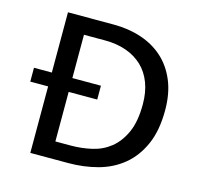

<svg xmlns="http://www.w3.org/2000/svg" viewBox="-95 -731 861 831"><g transform="rotate(15 336.0 -315.0)"><path d="M315 -630Q382 -630 439 -611Q496 -592 537.5 -554.5Q579 -517 602.5 -460.5Q626 -404 626 -329Q626 -238 598 -175Q570 -112 522.5 -73Q475 -34 412.5 -17Q350 0 280 0H110V-298H30V-360H110V-630ZM330 -360V-298H202V-76H271Q319 -76 365 -86.5Q411 -97 446.5 -125.5Q482 -154 504 -203Q526 -252 526 -329Q526 -383 510 -425Q494 -467 464 -495.5Q434 -524 391.5 -539Q349 -554 297 -554H202V-360Z"/></g></svg>

Font: Mukta Malar
Style: Regular
Weight: 400
Designer: Aadarsh Rajan, Girish Dalvi, Yashodeep Gholap
Foundry: Ek Type
Version: Version 2.538;PS 1.000;hotconv 16.6.51;makeotf.lib2.5.65220;